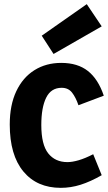

<svg xmlns="http://www.w3.org/2000/svg" viewBox="-20 -888 522 925"><path d="M273 17Q158 17 92.5 -62Q27 -141 27 -288Q27 -382 58.5 -448.5Q90 -515 146 -550Q202 -585 275 -585Q354 -585 403.5 -546Q453 -507 480 -427L358 -381Q345 -419 327 -442Q309 -465 277 -465Q226 -465 202.5 -417.5Q179 -370 179 -286Q179 -191 212.5 -149Q246 -107 305 -107Q328 -107 359 -116Q390 -125 429 -145L470 -44Q416 -13 368.5 2Q321 17 273 17ZM238 -628 181 -716 398 -868 470 -761Z"/></svg>

Font: Yaldevi ExtraLight
Style: Regular
Weight: 200
Designer: Sol Matas, Rajitha Manaperi, Kosala Senevirathne
Foundry: Mooniak
Version: Version 1.100